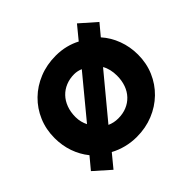

<svg xmlns="http://www.w3.org/2000/svg" viewBox="-198 -963 1220 1220"><g transform="rotate(-45 411.5 -353.0)"><path d="M159 57.5 51.5 -38 116.5 -116Q78 -163.5 57.2 -223Q36.5 -282.5 36.5 -350Q36.5 -427.5 64.8 -494Q93 -560.5 143.8 -610Q194.5 -659.5 263 -687.2Q331.5 -715 411.5 -715Q460.5 -715 502.5 -704.2Q544.5 -693.5 579 -675L652.5 -764.5L760 -670L697 -594.5Q740 -546.5 763.5 -483.2Q787 -420 787 -350Q787 -272.5 758.5 -206Q730 -139.5 679 -90Q628 -40.5 559.8 -12.8Q491.5 15 411.5 15Q362 15 316.2 3.2Q270.5 -8.5 231 -30ZM245 -266.5 468.5 -537Q456 -542.5 441.2 -545.8Q426.5 -549 411.5 -549Q371 -549 336.8 -535Q302.5 -521 277.5 -495Q252.5 -469 238.8 -432.2Q225 -395.5 225 -350Q225 -326 230.5 -305Q236 -284 245 -266.5ZM411.5 -151.5Q453 -151.5 487.2 -165.5Q521.5 -179.5 546.5 -205.8Q571.5 -232 584.8 -268.8Q598 -305.5 598 -350Q598 -378 592 -404Q586 -430 573.5 -451L338 -167Q354.5 -159.5 372.8 -155.5Q391 -151.5 411.5 -151.5Z"/></g></svg>

Font: Geologica ExtraBold
Style: Regular
Weight: 800
Designer: Sindre Bremnes, Frode Helland
Foundry: Monokrom Skriftforlag AS
Version: Version 1.010;gftools[0.9.28]